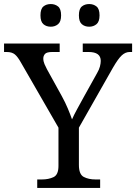

<svg xmlns="http://www.w3.org/2000/svg" viewBox="-25 -929 673 949"><path d="M159 0V-42H182Q215 -42 239.5 -53.5Q264 -65 264 -109V-298L79 -619Q63 -648 48.5 -660Q34 -672 8 -672H-5V-714H270V-672H233Q206 -672 197.5 -662.5Q189 -653 189 -640Q189 -626 195 -612Q201 -598 207 -587L281 -453Q298 -422 310.5 -392Q323 -362 331 -339Q340 -360 357 -391Q374 -422 391 -453L455 -568Q465 -585 469 -600.5Q473 -616 473 -628Q473 -672 413 -672H384V-714H628V-672H616Q595 -672 577 -655.5Q559 -639 533 -594L365 -298V-114Q365 -67 389 -54.5Q413 -42 447 -42H470V0ZM416 -797Q394 -797 379.5 -809.5Q365 -822 365 -853Q365 -885 379.5 -897Q394 -909 416 -909Q437 -909 452 -897Q467 -885 467 -853Q467 -822 452 -809.5Q437 -797 416 -797ZM226 -797Q204 -797 189.5 -809.5Q175 -822 175 -853Q175 -885 189.5 -897Q204 -909 226 -909Q247 -909 262 -897Q277 -885 277 -853Q277 -822 262 -809.5Q247 -797 226 -797Z"/></svg>

Font: Noto Serif NP Hmong
Style: Regular
Weight: 400
Designer: Dalton Maag Ltd
Foundry: Dalton Maag Ltd
Version: Version 1.001